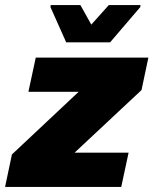

<svg xmlns="http://www.w3.org/2000/svg" viewBox="-36 -737 605 757"><path d="M-16 0 11 -128 274 -375H76L105 -510H549L522 -382L258 -135H471L442 0ZM225 -570 163 -709 164 -717H281L324 -640L393 -717H518L517 -709L398 -570Z"/></svg>

Font: Saira ExtraBold
Style: Italic
Weight: 800
Italic angle: -12°
Designer: Hector Gatti with collaboration of the Omnibus-Type team
Foundry: Omnibus-Type
Version: Version 1.100; ttfautohint (v1.8.3)